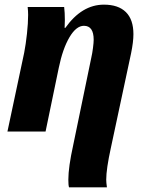

<svg xmlns="http://www.w3.org/2000/svg" viewBox="-20 -566 631 826"><path d="M274 207Q274 153 295 58L373 -319Q377 -336 380 -359.5Q383 -383 383 -395Q383 -455 341 -455Q308 -455 279 -406Q250 -357 233 -275L176 0H12L84 -339Q91 -375 96 -421Q101 -467 101 -502Q101 -518 99 -536H256Q259 -512 259 -480L258 -446H261Q332 -546 427 -546Q489 -546 521.5 -514Q554 -482 554 -419Q554 -386 544 -337L457 70Q437 161 437 207Q437 219 440 240H277Q274 231 274 207Z"/></svg>

Font: Noto Serif NarrowExtraBold
Style: Italic
Weight: 800
Width: 4
Italic angle: -12°
Designer: Monotype Design Team
Foundry: Monotype Imaging Inc.
Version: Version 1.001